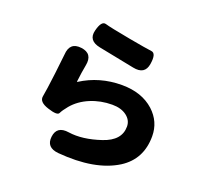

<svg xmlns="http://www.w3.org/2000/svg" viewBox="-145 -977 1291 1216"><g transform="rotate(20 500.0 -369.0)"><path d="M364 65Q280 57 289 -18Q298 -94 382 -81Q477 -67 599 -108Q716 -147 716 -241Q716 -284 679 -312Q642 -340 582 -340Q504 -340 435.5 -311.5Q367 -283 323 -231Q295 -197 285.5 -176.5Q276 -156 209 -178Q142 -199 150 -240Q158 -281 173 -403Q188 -529 188 -535Q193 -621 274 -611Q355 -601 338 -516Q335 -503 329 -463L321 -402Q320 -397 324 -400Q446 -478 597 -478Q731 -478 813 -404Q887 -336 887 -238Q887 -83 764 -5Q617 87 364 65ZM720 -665Q708 -589 625 -606L383 -654Q299 -671 318 -744Q336 -816 368.5 -806Q401 -796 542 -770Q663 -748 697.5 -744Q732 -740 720 -665Z"/></g></svg>

Font: Resource Han Rounded TW Heavy
Style: Regular
Weight: 900
Designer: Cyano Hao (round all glyphs); Ryoko NISHIZUKA 西塚涼子 (kana, bopomofo & ideographs); Paul D. Hunt (Latin, Greek & Cyrillic)
Foundry: Cyano Hao
Version: 0.990